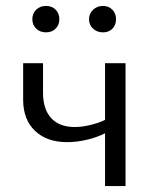

<svg xmlns="http://www.w3.org/2000/svg" viewBox="-20 -627 520 647"><path d="M58 -291V-414H125V-314Q125 -259 152.5 -229Q180 -199 232 -199Q257 -199 285.5 -206Q314 -213 334 -223V-414H403V0H334V-178Q307 -164 272.5 -156Q238 -148 206 -148Q138 -148 98 -186Q58 -224 58 -291ZM89 -562Q89 -582 102 -594.5Q115 -607 135 -607Q155 -607 167.5 -594.5Q180 -582 180 -562Q180 -543 167.5 -530.5Q155 -518 135 -518Q115 -518 102 -530.5Q89 -543 89 -562ZM280 -562Q280 -581 293.5 -594Q307 -607 327 -607Q346 -607 358.5 -594.5Q371 -582 371 -562Q371 -543 359 -530.5Q347 -518 327 -518Q307 -518 293.5 -530.5Q280 -543 280 -562Z"/></svg>

Font: LXGW Bright GB
Style: Regular
Weight: 400
Designer: Christian Thalmann (Catharsis Fonts)
Foundry: LXGW / Christian Thalmann (Catharsis Fonts) / Fontworks Inc.
Version: Version 5.510